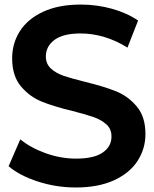

<svg xmlns="http://www.w3.org/2000/svg" viewBox="-20 -810 674 842"><path d="M17.8 -81.1 68.9 -198.9Q115.6 -161.1 181.1 -137.8Q246.7 -114.4 313.3 -114.4Q392.2 -114.4 430.6 -141.1Q468.9 -167.8 468.9 -211.1Q468.9 -244.4 446.7 -264.4Q424.4 -284.4 391.7 -296.1Q358.9 -307.8 297.8 -323.3Q214.4 -343.3 161.7 -365Q108.9 -386.7 71.1 -432.2Q33.3 -477.8 33.3 -554.4Q33.3 -620 67.2 -673.3Q101.1 -726.7 168.9 -758.3Q236.7 -790 334.4 -790Q404.4 -790 470.6 -771.7Q536.7 -753.3 585.6 -720L538.9 -601.1Q490 -632.2 437.2 -647.8Q384.4 -663.3 334.4 -663.3Q256.7 -663.3 218.9 -635Q181.1 -606.7 181.1 -562.2Q181.1 -530 203.3 -509.4Q225.6 -488.9 260 -477.2Q294.4 -465.6 353.3 -451.1Q438.9 -430 490.6 -408.9Q542.2 -387.8 580 -342.8Q617.8 -297.8 617.8 -222.2Q617.8 -157.8 583.3 -104.4Q548.9 -51.1 480 -19.4Q411.1 12.2 312.2 12.2Q226.7 12.2 146.1 -13.9Q65.6 -40 17.8 -81.1Z"/></svg>

Font: Paperlogy 7 Bold
Style: Regular
Weight: 700
Designer: redesigned by Lee Juim, glyphs from Gmarket Sans & Montserrat
Foundry: PT&
Version: Version 1.001